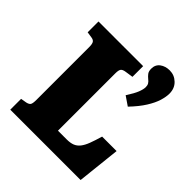

<svg xmlns="http://www.w3.org/2000/svg" viewBox="-212 -935 1079 1079"><g transform="rotate(45 328.0 -395.0)"><path d="M41 0V-86L76 -92Q94 -96 100 -105Q106 -114 106 -143V-562Q106 -588 99 -598Q92 -608 74 -610L41 -615V-701H396V-616L349 -609Q328 -606 321 -596.5Q314 -587 314 -562V-106H383Q412 -106 431 -113.5Q450 -121 464 -138.5Q478 -156 489 -185Q500 -214 513 -258H628L600 0ZM496 -479 442 -516Q470 -559 480 -585Q490 -611 490 -628Q490 -642 484.5 -651.5Q479 -661 466 -671Q456 -679 447 -690.5Q438 -702 438 -723Q438 -755 461.5 -772.5Q485 -790 519 -790Q556 -790 583 -764Q610 -738 610 -696Q610 -671 600 -638Q590 -605 565 -565Q540 -525 496 -479Z"/></g></svg>

Font: Literata ExtraBold
Style: Regular
Weight: 800
Designer: Latin by Veronika Burian and Jose Scaglione. Greek by Irene Vlachou. Cyrillic by Vera Evstafieva.
Foundry: TypeTogether
Version: Version 3.103;gftools[0.9.29]